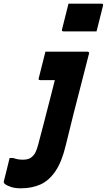

<svg xmlns="http://www.w3.org/2000/svg" viewBox="-122 -820 578 1040"><path d="M352 -540Q357 -540 359.5 -536.5Q362 -533 360 -529Q337 -438 316.5 -359.5Q296 -281 276 -202Q256 -123 234 -32Q213 56 178.5 107Q144 158 97.5 179Q51 200 -9 200Q-39 200 -60 193.5Q-81 187 -95 177Q-104 169 -101 161Q-93 129 -85.5 99.5Q-78 70 -70 36H-50Q-39 40 -26.5 42.5Q-14 45 2 45Q19 45 31.5 41Q44 37 54 27Q61 20 66.5 11.5Q72 3 78 -14Q84 -31 92 -64Q105 -113 115 -151.5Q125 -190 134 -225.5Q143 -261 153 -299Q163 -337 175 -386H96Q84 -386 88 -397Q96 -430 106 -468.5Q116 -507 124 -540ZM249 -800H428Q439 -800 436 -789L401 -650H222Q211 -650 214 -661Z"/></svg>

Font: Recursive Sn Lnr St XBd
Style: Italic
Weight: 800
Italic angle: -15°
Version: Version 1.079;hotconv 1.0.112;makeotfexe 2.5.65598; ttfautoh